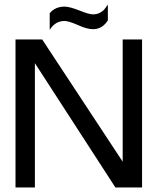

<svg xmlns="http://www.w3.org/2000/svg" viewBox="-20 -822 690 842"><path d="M603 0H486L133 -545V0H48V-649H165L518 -113V-649H603ZM388 -759Q404 -759 417 -765.5Q430 -772 436 -779Q442 -786 453 -802V-733Q429 -694 388 -694Q361 -694 322 -712Q281 -730 263 -730Q222 -730 198 -691V-764Q222 -793 263 -793Q285 -793 328 -776Q370 -759 388 -759Z"/></svg>

Font: Gamestation Display
Style: Regular
Weight: 400
Designer: Jonas Hecksher
Foundry: Jonas Hecksher, Playtypeª, e-types AS
Version: Version 1.003